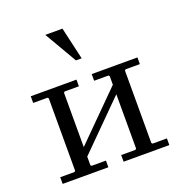

<svg xmlns="http://www.w3.org/2000/svg" viewBox="-129 -833 899 947"><g transform="rotate(-20 320.0 -360.0)"><path d="M200 -40 205 -35H280V0H40V-35H115L120 -40V-420L115 -425H40V-460H280V-425H205L200 -420ZM520 -40 525 -35H600V0H360V-35H435L440 -40V-420L435 -425H360V-460H600V-425H525L520 -420ZM440 -325 200 -85V-135L440 -375ZM310 -550 211 -720H301L340 -550Z"/></g></svg>

Font: Brygada 1918
Style: Regular
Weight: 400
Designer: Mateusz Machalski | Borys Kosmynka | Przemek Hoffer
Foundry: NIEPODLEGLA 2018
Version: Version 3.006